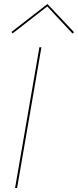

<svg xmlns="http://www.w3.org/2000/svg" viewBox="-20 -935 388 955"><path d="M186 -700 65 0H55L176 -700ZM43 -769 37 -776 216 -915 348 -775 341 -768 215 -903Z"/></svg>

Font: Jost Thin
Style: Italic
Weight: 200
Italic angle: -5°
Version: Version 3.710